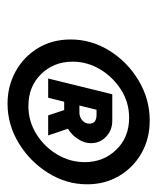

<svg xmlns="http://www.w3.org/2000/svg" viewBox="25 -708 409 499"><g transform="rotate(90 229.5 -458.5)"><path d="M249.3 -273.6Q204.2 -273.6 166 -294.4Q127.8 -315.3 105.2 -352.4Q82.6 -389.6 82.6 -437.5Q82.6 -491.7 111.8 -538.5Q141 -585.4 189.2 -614.2Q237.5 -643.1 293.1 -643.1Q341 -643.1 378.5 -621.5Q416 -600 437.5 -563.2Q459 -526.4 459 -480.6Q459 -426.4 429.5 -379.2Q400 -331.9 352.1 -302.8Q304.2 -273.6 249.3 -273.6ZM140.3 -442.4Q140.3 -393.8 172.6 -360.8Q204.9 -327.8 255.6 -327.8Q295.1 -327.8 328.5 -348.6Q361.8 -369.4 381.6 -402.8Q401.4 -436.1 401.4 -474.3Q401.4 -522.9 369.1 -556.2Q336.8 -589.6 286.1 -589.6Q246.5 -589.6 213.5 -568.8Q180.6 -547.9 160.4 -514.6Q140.3 -481.2 140.3 -442.4ZM184 -379.2 225 -545.8H293.8Q318.1 -545.8 335.1 -529.9Q352.1 -513.9 352.1 -490.3Q352.1 -472.9 341.3 -456.6Q330.6 -440.3 314.6 -430.6L331.9 -379.2H279.9L266 -420.8H244.4L234 -379.2ZM254.2 -460.4H272.9Q284.7 -460.4 293.1 -468.1Q301.4 -475.7 301.4 -486.1Q301.4 -504.9 278.5 -504.9H265.3Z"/></g></svg>

Font: Afacad
Style: Italic
Weight: 400
Italic angle: -14°
Designer: Kristian Moeller
Foundry: Dicotype
Version: Version 1.000